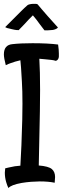

<svg xmlns="http://www.w3.org/2000/svg" viewBox="-20 -871 323 989"><path d="M11.7 66.4Q4.9 43 4.9 18.6Q4.9 11.7 6.8 -3.9Q16.6 -6.8 56.6 -14.6L85 -17.6Q90.8 -108.4 94.7 -255.9L95.7 -336.9Q95.7 -403.3 92.8 -450.2Q87.9 -539.1 85 -560.5Q67.4 -556.6 58.6 -553.7L35.2 -545.9Q23.4 -542 9.8 -535.2Q0 -572.3 0 -590.8Q0 -639.6 43.9 -643.6Q85.9 -648.4 147.5 -648.4Q227.5 -648.4 279.3 -641.6Q283.2 -614.3 283.2 -595.7V-580.1Q283.2 -576.2 281.2 -570.3Q277.3 -560.5 267.6 -557.6Q254.9 -561.5 243.2 -562.5L214.8 -565.4L182.6 -568.4Q186.5 -503.9 186.5 -408.2Q186.5 -339.8 185.5 -298.8L179.7 -18.6Q229.5 -14.6 246.6 -0.5Q263.7 13.7 263.7 41L261.7 70.3Q230.5 63.5 184.6 63.5L140.6 65.4Q115.2 67.4 91.8 71.3Q37.1 81.1 23.4 97.7Q16.6 84 11.7 66.4ZM173.8 -848.6Q180.7 -839.8 194.3 -824.2Q206.1 -810.5 226.1 -787.6Q246.1 -764.6 278.3 -729.5Q274.4 -723.6 263.7 -719.7Q258.8 -717.8 252.9 -716.8Q247.1 -715.8 240.2 -715.8Q234.4 -714.8 226.1 -714.8Q217.8 -714.8 209 -714.8Q196.3 -731.4 185.5 -745.6Q174.8 -759.8 167 -770.5Q157.2 -782.2 149.4 -792Q139.6 -783.2 128.9 -771.5Q119.1 -760.7 106 -746.6Q92.8 -732.4 76.2 -715.8Q65.4 -715.8 57.1 -717.3Q48.8 -718.8 41 -720.7Q32.2 -722.7 25.4 -724.6Q18.6 -725.6 14.6 -727.5Q5.9 -731.4 6.8 -731.4Q57.6 -783.2 88.9 -813.5Q106.4 -831.1 121.1 -843.8Q124 -846.7 131.8 -848.6Q139.6 -850.6 148.4 -851.1Q157.2 -851.6 164.6 -851.1Q171.9 -850.6 173.8 -848.6Z"/></svg>

Font: BKP Parklife Display
Style: Regular
Weight: 400
Designer: Font Diner, Inc.; LA MECHKY PLUS GmbH
Foundry: Font Diner, Inc.; LA MECHKY PLUS GmbH
Version: Version 1.007